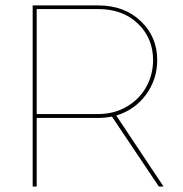

<svg xmlns="http://www.w3.org/2000/svg" viewBox="-20 -680 669 700"><path d="M337.9 -660.2Q433.1 -660.2 493.2 -603Q553.2 -545.9 553.2 -460.9Q553.2 -391.1 512.5 -335.2Q471.7 -279.3 403.8 -258.8L576.2 0H559.1L388.2 -254.9Q361.3 -250 337.9 -250H113.8V0H99.1V-660.2ZM113.8 -264.2H337.9Q396.5 -264.2 442.9 -291.7Q489.3 -319.3 513.7 -364Q538.1 -408.7 538.1 -460.9Q538.1 -541 482.7 -594Q427.2 -647 337.9 -647H113.8Z"/></svg>

Font: Human Sans Thin
Style: Regular
Weight: 100
Designer: Tim Radville
Foundry: Continuum
Version: Version 1.000;FEAKit 1.0